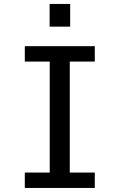

<svg xmlns="http://www.w3.org/2000/svg" viewBox="-20 -928 590 948"><path d="M102.5 0V-76H225.5V-624H102.5V-700H448V-624H324.5V-76H448V0ZM225 -908.5H326.5V-796.5H225Z"/></svg>

Font: Trispace SemiCondensed
Style: Regular
Weight: 400
Width: 4
Designer: Tyler Finck
Foundry: Etcetera Type Company
Version: Version 1.210; ttfautohint (v1.8.3)